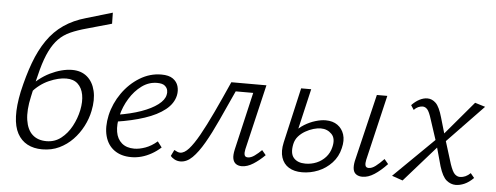

<svg xmlns="http://www.w3.org/2000/svg" viewBox="-48 -836 2505 970"><g transform="rotate(5 1204.0 -351.0)"><path d="M192 8Q149 8 117 -9Q85 -26 66.5 -60Q48 -94 46 -147Q44 -200 59 -272Q78 -356 102.5 -422Q127 -488 161.5 -538Q196 -588 244 -621Q292 -654 356 -672L488 -711L489 -655L365 -620Q317 -607 282.5 -591.5Q248 -576 223.5 -551Q199 -526 180 -487.5Q161 -449 145.5 -392Q130 -335 113 -253Q97 -182 104.5 -133Q112 -84 139 -59.5Q166 -35 210 -35Q252 -35 284 -60Q316 -85 337 -124Q358 -163 367 -206Q376 -250 369.5 -284.5Q363 -319 341.5 -339Q320 -359 283 -359Q244 -359 196 -338Q148 -317 109 -272L93 -293Q116 -320 142.5 -341Q169 -362 197.5 -376Q226 -390 254.5 -397.5Q283 -405 309 -405Q355 -405 385 -379.5Q415 -354 425.5 -309Q436 -264 424 -207Q416 -167 396 -128.5Q376 -90 346.5 -59.5Q317 -29 278.5 -10.5Q240 8 192 8Z M644 8Q592 8 557.5 -17Q523 -42 511 -87.5Q499 -133 512 -193Q526 -254 562.5 -306Q599 -358 650.5 -389.5Q702 -421 760 -421Q798 -421 818.5 -406.5Q839 -392 845.5 -369.5Q852 -347 847 -323Q838 -281 798.5 -249.5Q759 -218 695.5 -197Q632 -176 552 -164L553 -199Q623 -210 675 -228.5Q727 -247 758.5 -271Q790 -295 795 -321Q798 -331 795.5 -344Q793 -357 781 -367Q769 -377 742 -377Q700 -377 664.5 -351Q629 -325 603.5 -283.5Q578 -242 567 -196Q556 -149 562 -113Q568 -77 592 -56.5Q616 -36 655 -36Q681 -36 711.5 -47Q742 -58 771 -83L793 -54Q771 -34 746 -20Q721 -6 695.5 1Q670 8 644 8Z M893 8Q877 8 863 0.5Q849 -7 843 -16L858 -47Q865 -43 873 -39.5Q881 -36 888 -36Q909 -36 932 -61.5Q955 -87 982.5 -136Q1010 -185 1043 -255Q1076 -325 1115 -413H1262L1253 -369H1141Q1104 -288 1072.5 -219Q1041 -150 1011.5 -99Q982 -48 953.5 -20Q925 8 893 8ZM1204 5Q1187 5 1175 -3Q1163 -11 1159 -28.5Q1155 -46 1162 -77L1240 -413H1293L1215 -82Q1211 -64 1214 -53Q1217 -42 1231 -42Q1247 -42 1265 -55Q1283 -68 1300 -85L1320 -61Q1292 -33 1262 -14Q1232 5 1204 5Z M1510 9Q1470 9 1443 -7.5Q1416 -24 1405.5 -56Q1395 -88 1405 -133L1469 -413H1520L1454 -129Q1444 -81 1464 -58.5Q1484 -36 1523 -36Q1553 -36 1579.5 -47Q1606 -58 1625.5 -79.5Q1645 -101 1652 -131Q1663 -175 1641 -197.5Q1619 -220 1586 -220Q1569 -220 1548.5 -214Q1528 -208 1508 -196.5Q1488 -185 1473.5 -168.5Q1459 -152 1454 -129H1421Q1431 -162 1452 -187.5Q1473 -213 1500 -229.5Q1527 -246 1555.5 -254.5Q1584 -263 1607 -263Q1643 -263 1667 -246Q1691 -229 1700.5 -199.5Q1710 -170 1700 -130Q1690 -86 1660.5 -54.5Q1631 -23 1591.5 -7Q1552 9 1510 9ZM1816 5Q1798 5 1785.5 -3Q1773 -11 1769.5 -27.5Q1766 -44 1771 -70L1853 -413H1906L1828 -82Q1824 -64 1827 -53Q1830 -42 1844 -42Q1860 -42 1878.5 -56Q1897 -70 1920 -94L1940 -70Q1907 -35 1876 -15Q1845 5 1816 5Z M2289 5Q2264 5 2242.5 -12.5Q2221 -30 2205 -82L2174 -194L2135 -313Q2123 -352 2112.5 -363.5Q2102 -375 2089 -375Q2078 -375 2066.5 -370Q2055 -365 2045 -354L2030 -377Q2049 -397 2069.5 -407.5Q2090 -418 2109 -418Q2133 -418 2152 -399.5Q2171 -381 2186 -328L2214 -232L2256 -97Q2269 -59 2281 -48Q2293 -37 2307 -37Q2321 -37 2334.5 -43Q2348 -49 2360 -61L2379 -38Q2356 -15 2333 -5Q2310 5 2289 5ZM2020 6 1965 -13 2184 -228 2198 -196ZM2206 -196 2192 -229 2351 -417 2403 -401Z"/></g></svg>

Font: Ysabeau Infant Light
Style: Italic
Weight: 300
Italic angle: -12°
Designer: Christian Thalmann (Catharsis Fonts)
Version: Version 2.001;gftools[0.9.30]; featfreeze: ss01,ss02,lnum